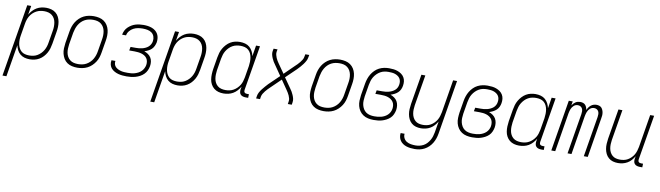

<svg xmlns="http://www.w3.org/2000/svg" viewBox="-62 -1112 6601 1919"><g transform="rotate(10 3238.5 -152.5)"><path d="M-23 215 99 -520H139L124 -429Q136 -451 154.5 -471Q173 -491 195 -504Q217 -517 242 -522.5Q267 -528 291 -528Q318 -528 343.5 -521Q369 -514 388.5 -498Q408 -482 419.5 -459.5Q431 -437 435.5 -411.5Q440 -386 439 -359Q438 -332 433 -305L413 -185Q409 -161 402 -137Q395 -113 382.5 -90.5Q370 -68 352 -48.5Q334 -29 311.5 -16Q289 -3 264.5 2.5Q240 8 216 8Q188 8 163 1Q138 -6 118.5 -22.5Q99 -39 87.5 -62Q76 -85 71 -110L17 215ZM204 -29Q224 -29 245 -33Q266 -37 285 -48Q304 -59 320 -75Q336 -91 347 -110Q358 -129 364.5 -149.5Q371 -170 374 -191L394 -311Q398 -332 398.5 -354Q399 -376 395.5 -397Q392 -418 382.5 -436Q373 -454 357 -467Q341 -480 320.5 -485.5Q300 -491 278 -491Q258 -491 237.5 -487Q217 -483 197.5 -472.5Q178 -462 162 -446.5Q146 -431 135 -412.5Q124 -394 117.5 -373.5Q111 -353 108 -333L88 -213Q84 -191 83.5 -169Q83 -147 86.5 -126Q90 -105 99.5 -86Q109 -67 124 -53.5Q139 -40 160.5 -34.5Q182 -29 204 -29Z M699 8Q671 8 644 2Q617 -4 595.5 -19Q574 -34 560.5 -56.5Q547 -79 540.5 -105Q534 -131 535 -159Q536 -187 540 -215L560 -335Q564 -361 572.5 -386Q581 -411 595 -433.5Q609 -456 629 -475Q649 -494 673 -506Q697 -518 723 -523Q749 -528 774 -528Q802 -528 829 -522Q856 -516 877.5 -501Q899 -486 913 -463.5Q927 -441 933 -415Q939 -389 938.5 -361Q938 -333 933 -305L913 -185Q909 -159 901 -134Q893 -109 878.5 -86.5Q864 -64 844 -45Q824 -26 800 -14Q776 -2 750 3Q724 8 699 8ZM700 -29Q720 -29 741.5 -33Q763 -37 782.5 -47.5Q802 -58 818.5 -74Q835 -90 846 -109Q857 -128 864 -149Q871 -170 874 -191L894 -311Q898 -333 898.5 -355Q899 -377 895 -398Q891 -419 881 -437Q871 -455 854.5 -468Q838 -481 817.5 -486Q797 -491 774 -491Q754 -491 732.5 -487Q711 -483 691 -472.5Q671 -462 655 -446Q639 -430 628 -411Q617 -392 610 -371Q603 -350 599 -329L579 -209Q576 -187 575 -165Q574 -143 578 -122Q582 -101 592 -83Q602 -65 618.5 -52Q635 -39 656 -34Q677 -29 700 -29Z M1200 8Q1178 8 1156.5 6Q1135 4 1114.5 -1.5Q1094 -7 1075.5 -17Q1057 -27 1043.5 -42Q1030 -57 1024.5 -78Q1019 -99 1023 -121V-125H1063V-122Q1060 -106 1065 -90Q1070 -74 1081 -63.5Q1092 -53 1106.5 -46Q1121 -39 1137 -35Q1153 -31 1170 -30Q1187 -29 1204 -29Q1222 -29 1239.5 -30.5Q1257 -32 1274.5 -37Q1292 -42 1309.5 -51Q1327 -60 1340.5 -73.5Q1354 -87 1362.5 -104Q1371 -121 1374 -138Q1377 -157 1374 -174.5Q1371 -192 1361.5 -206Q1352 -220 1337.5 -229Q1323 -238 1306.5 -243Q1290 -248 1271.5 -250Q1253 -252 1235 -252H1181L1188 -289H1242Q1258 -289 1274 -290.5Q1290 -292 1306 -296Q1322 -300 1338 -307.5Q1354 -315 1367 -326.5Q1380 -338 1388 -353.5Q1396 -369 1398 -385Q1402 -409 1394 -432Q1386 -455 1367.5 -468.5Q1349 -482 1325 -486.5Q1301 -491 1276 -491Q1253 -491 1229 -487Q1205 -483 1183 -471.5Q1161 -460 1144.5 -440Q1128 -420 1124 -397V-395H1084V-397Q1088 -418 1097.5 -437.5Q1107 -457 1123 -472.5Q1139 -488 1158 -499.5Q1177 -511 1197 -517Q1217 -523 1238 -525.5Q1259 -528 1279 -528Q1301 -528 1322.5 -525Q1344 -522 1364 -514.5Q1384 -507 1400 -494Q1416 -481 1426 -463Q1436 -445 1438.5 -423.5Q1441 -402 1438 -380Q1434 -361 1425.5 -342Q1417 -323 1402.5 -309Q1388 -295 1369 -285.5Q1350 -276 1331 -270Q1352 -263 1370 -250.5Q1388 -238 1399.5 -220Q1411 -202 1414 -179Q1417 -156 1413 -133Q1409 -110 1399 -88.5Q1389 -67 1372 -50Q1355 -33 1333.5 -21.5Q1312 -10 1289.5 -3.5Q1267 3 1244.5 5.5Q1222 8 1200 8Z M1477 215 1599 -520H1639L1624 -429Q1636 -451 1654.5 -471Q1673 -491 1695 -504Q1717 -517 1742 -522.5Q1767 -528 1791 -528Q1818 -528 1843.5 -521Q1869 -514 1888.5 -498Q1908 -482 1919.5 -459.5Q1931 -437 1935.5 -411.5Q1940 -386 1939 -359Q1938 -332 1933 -305L1913 -185Q1909 -161 1902 -137Q1895 -113 1882.5 -90.5Q1870 -68 1852 -48.5Q1834 -29 1811.5 -16Q1789 -3 1764.5 2.5Q1740 8 1716 8Q1688 8 1663 1Q1638 -6 1618.5 -22.5Q1599 -39 1587.5 -62Q1576 -85 1571 -110L1517 215ZM1704 -29Q1724 -29 1745 -33Q1766 -37 1785 -48Q1804 -59 1820 -75Q1836 -91 1847 -110Q1858 -129 1864.5 -149.5Q1871 -170 1874 -191L1894 -311Q1898 -332 1898.5 -354Q1899 -376 1895.5 -397Q1892 -418 1882.5 -436Q1873 -454 1857 -467Q1841 -480 1820.5 -485.5Q1800 -491 1778 -491Q1758 -491 1737.5 -487Q1717 -483 1697.5 -472.5Q1678 -462 1662 -446.5Q1646 -431 1635 -412.5Q1624 -394 1617.5 -373.5Q1611 -353 1608 -333L1588 -213Q1584 -191 1583.5 -169Q1583 -147 1586.5 -126Q1590 -105 1599.5 -86Q1609 -67 1624 -53.5Q1639 -40 1660.5 -34.5Q1682 -29 1704 -29Z M2182 8Q2155 8 2130 1Q2105 -6 2085.5 -22Q2066 -38 2054 -60.5Q2042 -83 2038 -108.5Q2034 -134 2035 -161Q2036 -188 2040 -215L2060 -335Q2064 -359 2071 -383Q2078 -407 2091 -429.5Q2104 -452 2122 -471.5Q2140 -491 2162 -504Q2184 -517 2208.5 -522.5Q2233 -528 2257 -528Q2285 -528 2310.5 -521Q2336 -514 2355 -497.5Q2374 -481 2386 -458Q2398 -435 2403 -410L2421 -520H2461L2385 -64Q2384 -57 2385 -50Q2386 -43 2390.5 -38Q2395 -33 2402 -31Q2409 -29 2416 -29H2435L2434 8H2409Q2394 8 2380 4Q2366 0 2356.5 -10Q2347 -20 2345 -34.5Q2343 -49 2345 -64L2350 -91Q2337 -69 2319 -49Q2301 -29 2278.5 -16Q2256 -3 2231 2.5Q2206 8 2182 8ZM2196 -29Q2216 -29 2236.5 -33Q2257 -37 2276 -47.5Q2295 -58 2311 -73.5Q2327 -89 2338.5 -107.5Q2350 -126 2356 -146.5Q2362 -167 2366 -187L2386 -307Q2389 -329 2389.5 -351Q2390 -373 2386.5 -394Q2383 -415 2374 -434Q2365 -453 2349.5 -466.5Q2334 -480 2313 -485.5Q2292 -491 2270 -491Q2250 -491 2229 -487Q2208 -483 2188.5 -472Q2169 -461 2153.5 -445Q2138 -429 2126.5 -410Q2115 -391 2109 -370.5Q2103 -350 2099 -329L2079 -209Q2076 -188 2075.5 -166Q2075 -144 2078.5 -123Q2082 -102 2091.5 -84Q2101 -66 2116.5 -53Q2132 -40 2153 -34.5Q2174 -29 2196 -29Z M2513 0 2517 -26Q2520 -45 2530 -63.5Q2540 -82 2553 -98.5Q2566 -115 2579.5 -130.5Q2593 -146 2607 -161L2712 -262L2643 -362Q2632 -376 2623 -391.5Q2614 -407 2607 -423Q2600 -439 2595.5 -457Q2591 -475 2594 -494L2599 -520H2639L2634 -494Q2632 -478 2636 -463Q2640 -448 2645.5 -434Q2651 -420 2659 -407.5Q2667 -395 2675 -383L2740 -290L2837 -385Q2850 -397 2862.5 -409.5Q2875 -422 2885.5 -435.5Q2896 -449 2905 -463.5Q2914 -478 2916 -494L2921 -520H2961L2956 -494Q2953 -475 2943 -456.5Q2933 -438 2920.5 -421.5Q2908 -405 2894.5 -389.5Q2881 -374 2866 -359L2761 -258L2831 -158Q2842 -144 2850.5 -128.5Q2859 -113 2866 -97Q2873 -81 2877.5 -63Q2882 -45 2879 -26L2875 0H2835L2839 -26Q2842 -42 2838 -57Q2834 -72 2828 -86Q2822 -100 2814 -112.5Q2806 -125 2798 -137L2734 -230L2636 -135Q2623 -123 2611 -110.5Q2599 -98 2588 -84.5Q2577 -71 2568.5 -56.5Q2560 -42 2557 -26L2553 0Z M3199 8Q3171 8 3144 2Q3117 -4 3095.5 -19Q3074 -34 3060.5 -56.5Q3047 -79 3040.5 -105Q3034 -131 3035 -159Q3036 -187 3040 -215L3060 -335Q3064 -361 3072.5 -386Q3081 -411 3095 -433.5Q3109 -456 3129 -475Q3149 -494 3173 -506Q3197 -518 3223 -523Q3249 -528 3274 -528Q3302 -528 3329 -522Q3356 -516 3377.5 -501Q3399 -486 3413 -463.5Q3427 -441 3433 -415Q3439 -389 3438.5 -361Q3438 -333 3433 -305L3413 -185Q3409 -159 3401 -134Q3393 -109 3378.5 -86.5Q3364 -64 3344 -45Q3324 -26 3300 -14Q3276 -2 3250 3Q3224 8 3199 8ZM3200 -29Q3220 -29 3241.5 -33Q3263 -37 3282.5 -47.5Q3302 -58 3318.5 -74Q3335 -90 3346 -109Q3357 -128 3364 -149Q3371 -170 3374 -191L3394 -311Q3398 -333 3398.5 -355Q3399 -377 3395 -398Q3391 -419 3381 -437Q3371 -455 3354.5 -468Q3338 -481 3317.5 -486Q3297 -491 3274 -491Q3254 -491 3232.5 -487Q3211 -483 3191 -472.5Q3171 -462 3155 -446Q3139 -430 3128 -411Q3117 -392 3110 -371Q3103 -350 3099 -329L3079 -209Q3076 -187 3075 -165Q3074 -143 3078 -122Q3082 -101 3092 -83Q3102 -65 3118.5 -52Q3135 -39 3156 -34Q3177 -29 3200 -29Z M3705 8Q3677 8 3649.5 2Q3622 -4 3600 -18.5Q3578 -33 3563 -55Q3548 -77 3541 -103.5Q3534 -130 3535 -158.5Q3536 -187 3540 -215L3560 -335Q3564 -360 3572.5 -385Q3581 -410 3594.5 -432.5Q3608 -455 3627.5 -474.5Q3647 -494 3671 -506Q3695 -518 3720.5 -523Q3746 -528 3771 -528Q3794 -528 3816 -525.5Q3838 -523 3858.5 -515.5Q3879 -508 3896.5 -495.5Q3914 -483 3925 -464.5Q3936 -446 3938.5 -424Q3941 -402 3937 -379Q3934 -360 3925.5 -341.5Q3917 -323 3902 -309Q3887 -295 3868 -285.5Q3849 -276 3830 -270Q3852 -262 3870 -249Q3888 -236 3899 -217Q3910 -198 3913 -174.5Q3916 -151 3912 -127Q3908 -106 3898.5 -84.5Q3889 -63 3872.5 -47Q3856 -31 3835 -20Q3814 -9 3792.5 -2.5Q3771 4 3749 6Q3727 8 3705 8ZM3706 -29Q3724 -29 3741 -30.5Q3758 -32 3775.5 -36.5Q3793 -41 3809.5 -49.5Q3826 -58 3839.5 -70.5Q3853 -83 3861.5 -99.5Q3870 -116 3873 -133Q3876 -152 3873.5 -170Q3871 -188 3862 -202.5Q3853 -217 3838.5 -227Q3824 -237 3807 -242.5Q3790 -248 3772 -250Q3754 -252 3735 -252H3679L3686 -289H3742Q3758 -289 3774 -290.5Q3790 -292 3806 -296Q3822 -300 3838 -307.5Q3854 -315 3867 -326Q3880 -337 3888 -352.5Q3896 -368 3898 -384Q3901 -401 3898.5 -417.5Q3896 -434 3887.5 -447Q3879 -460 3865.5 -469Q3852 -478 3837 -483Q3822 -488 3805 -489.5Q3788 -491 3771 -491Q3750 -491 3729.5 -487Q3709 -483 3689.5 -472Q3670 -461 3654 -445Q3638 -429 3626.5 -410Q3615 -391 3609 -370.5Q3603 -350 3599 -329L3579 -209Q3576 -187 3575 -164.5Q3574 -142 3579 -121Q3584 -100 3595 -81.5Q3606 -63 3623 -51Q3640 -39 3662 -34Q3684 -29 3706 -29Z M4160 223Q4138 223 4117.5 220.5Q4097 218 4077.5 212Q4058 206 4041 194.5Q4024 183 4013 167Q4002 151 3997.5 131Q3993 111 3996 90H4036Q4033 114 4043.5 134.5Q4054 155 4073 166.5Q4092 178 4115.5 182Q4139 186 4163 186Q4183 186 4203.5 181.5Q4224 177 4243.5 166.5Q4263 156 4278 139.5Q4293 123 4304 104Q4315 85 4321 65Q4327 45 4331 24L4350 -90Q4337 -68 4320 -48.5Q4303 -29 4280.5 -16Q4258 -3 4234 2.5Q4210 8 4186 8Q4159 8 4134.5 1Q4110 -6 4091 -22.5Q4072 -39 4061 -61.5Q4050 -84 4045.5 -109.5Q4041 -135 4042.5 -162Q4044 -189 4048 -215L4099 -520H4139L4087 -209Q4084 -188 4083 -166.5Q4082 -145 4085.5 -124Q4089 -103 4098 -85Q4107 -67 4122 -53.5Q4137 -40 4157.5 -34.5Q4178 -29 4200 -29Q4220 -29 4240 -33Q4260 -37 4278.5 -47.5Q4297 -58 4313 -74Q4329 -90 4339.5 -108.5Q4350 -127 4356 -147Q4362 -167 4366 -187L4421 -520H4461L4370 30Q4366 55 4357.5 80Q4349 105 4335.5 127.5Q4322 150 4302.5 169Q4283 188 4259 200.5Q4235 213 4210 218Q4185 223 4160 223Z M4705 8Q4677 8 4649.5 2Q4622 -4 4600 -18.5Q4578 -33 4563 -55Q4548 -77 4541 -103.5Q4534 -130 4535 -158.5Q4536 -187 4540 -215L4560 -335Q4564 -360 4572.5 -385Q4581 -410 4594.5 -432.5Q4608 -455 4627.5 -474.5Q4647 -494 4671 -506Q4695 -518 4720.5 -523Q4746 -528 4771 -528Q4794 -528 4816 -525.5Q4838 -523 4858.5 -515.5Q4879 -508 4896.5 -495.5Q4914 -483 4925 -464.5Q4936 -446 4938.5 -424Q4941 -402 4937 -379Q4934 -360 4925.5 -341.5Q4917 -323 4902 -309Q4887 -295 4868 -285.5Q4849 -276 4830 -270Q4852 -262 4870 -249Q4888 -236 4899 -217Q4910 -198 4913 -174.5Q4916 -151 4912 -127Q4908 -106 4898.5 -84.5Q4889 -63 4872.5 -47Q4856 -31 4835 -20Q4814 -9 4792.5 -2.5Q4771 4 4749 6Q4727 8 4705 8ZM4706 -29Q4724 -29 4741 -30.5Q4758 -32 4775.5 -36.5Q4793 -41 4809.5 -49.5Q4826 -58 4839.5 -70.5Q4853 -83 4861.5 -99.5Q4870 -116 4873 -133Q4876 -152 4873.5 -170Q4871 -188 4862 -202.5Q4853 -217 4838.5 -227Q4824 -237 4807 -242.5Q4790 -248 4772 -250Q4754 -252 4735 -252H4679L4686 -289H4742Q4758 -289 4774 -290.5Q4790 -292 4806 -296Q4822 -300 4838 -307.5Q4854 -315 4867 -326Q4880 -337 4888 -352.5Q4896 -368 4898 -384Q4901 -401 4898.5 -417.5Q4896 -434 4887.5 -447Q4879 -460 4865.5 -469Q4852 -478 4837 -483Q4822 -488 4805 -489.5Q4788 -491 4771 -491Q4750 -491 4729.5 -487Q4709 -483 4689.5 -472Q4670 -461 4654 -445Q4638 -429 4626.5 -410Q4615 -391 4609 -370.5Q4603 -350 4599 -329L4579 -209Q4576 -187 4575 -164.5Q4574 -142 4579 -121Q4584 -100 4595 -81.5Q4606 -63 4623 -51Q4640 -39 4662 -34Q4684 -29 4706 -29Z M5182 8Q5155 8 5130 1Q5105 -6 5085.5 -22Q5066 -38 5054 -60.5Q5042 -83 5038 -108.5Q5034 -134 5035 -161Q5036 -188 5040 -215L5060 -335Q5064 -359 5071 -383Q5078 -407 5091 -429.5Q5104 -452 5122 -471.5Q5140 -491 5162 -504Q5184 -517 5208.5 -522.5Q5233 -528 5257 -528Q5285 -528 5310.5 -521Q5336 -514 5355 -497.5Q5374 -481 5386 -458Q5398 -435 5403 -410L5421 -520H5461L5385 -64Q5384 -57 5385 -50Q5386 -43 5390.5 -38Q5395 -33 5402 -31Q5409 -29 5416 -29H5435L5434 8H5409Q5394 8 5380 4Q5366 0 5356.5 -10Q5347 -20 5345 -34.5Q5343 -49 5345 -64L5350 -91Q5337 -69 5319 -49Q5301 -29 5278.5 -16Q5256 -3 5231 2.5Q5206 8 5182 8ZM5196 -29Q5216 -29 5236.5 -33Q5257 -37 5276 -47.5Q5295 -58 5311 -73.5Q5327 -89 5338.5 -107.5Q5350 -126 5356 -146.5Q5362 -167 5366 -187L5386 -307Q5389 -329 5389.5 -351Q5390 -373 5386.5 -394Q5383 -415 5374 -434Q5365 -453 5349.5 -466.5Q5334 -480 5313 -485.5Q5292 -491 5270 -491Q5250 -491 5229 -487Q5208 -483 5188.5 -472Q5169 -461 5153.5 -445Q5138 -429 5126.5 -410Q5115 -391 5109 -370.5Q5103 -350 5099 -329L5079 -209Q5076 -188 5075.5 -166Q5075 -144 5078.5 -123Q5082 -102 5091.5 -84Q5101 -66 5116.5 -53Q5132 -40 5153 -34.5Q5174 -29 5196 -29Z M5509 0 5595 -520H5635L5628 -478Q5635 -489 5644 -498.5Q5653 -508 5663.5 -515Q5674 -522 5686.5 -525Q5699 -528 5711 -528Q5726 -528 5739.5 -523.5Q5753 -519 5762 -509Q5771 -499 5776 -486Q5781 -473 5783 -459Q5789 -473 5798 -486Q5807 -499 5819.5 -509Q5832 -519 5846.5 -523.5Q5861 -528 5876 -528Q5890 -528 5904 -523.5Q5918 -519 5926.5 -509.5Q5935 -500 5940.5 -487Q5946 -474 5948 -460Q5950 -446 5949 -431.5Q5948 -417 5945 -403L5879 0H5839L5907 -410Q5909 -424 5909 -438.5Q5909 -453 5903 -465.5Q5897 -478 5885 -485Q5873 -492 5858 -492Q5847 -492 5836.5 -488.5Q5826 -485 5817 -477Q5808 -469 5801.5 -459.5Q5795 -450 5791 -439.5Q5787 -429 5784 -418Q5781 -407 5779 -396L5714 0H5674L5742 -410Q5744 -424 5744 -438.5Q5744 -453 5738 -465.5Q5732 -478 5720 -485Q5708 -492 5693 -492Q5682 -492 5671.5 -488.5Q5661 -485 5652 -477Q5643 -469 5636.5 -459.5Q5630 -450 5626 -439.5Q5622 -429 5619 -418Q5616 -407 5614 -396L5549 0Z M6186 8Q6159 8 6134.5 1Q6110 -6 6091 -22.5Q6072 -39 6061 -61.5Q6050 -84 6045.5 -109.5Q6041 -135 6042.5 -162Q6044 -189 6048 -215L6099 -520H6139L6087 -209Q6084 -188 6083 -166.5Q6082 -145 6085.5 -124Q6089 -103 6098 -85Q6107 -67 6122 -53.5Q6137 -40 6157.5 -34.5Q6178 -29 6200 -29Q6220 -29 6240 -33Q6260 -37 6278.5 -47.5Q6297 -58 6313 -74Q6329 -90 6339.5 -108.5Q6350 -127 6356 -147Q6362 -167 6366 -187L6421 -520H6461L6385 -64Q6384 -57 6385 -50Q6386 -43 6390.5 -38Q6395 -33 6402 -31Q6409 -29 6416 -29H6435L6434 8H6409Q6394 8 6380 4Q6366 0 6356.5 -10Q6347 -20 6345 -34.5Q6343 -49 6345 -64L6350 -90Q6337 -68 6320 -48.5Q6303 -29 6280.5 -16Q6258 -3 6234 2.5Q6210 8 6186 8Z"/></g></svg>

Font: Iosevka Term Curly Extralight
Style: Italic
Weight: 200
Italic angle: -9°
Designer: Belleve Invis
Foundry: Belleve Invis
Version: Version 32.3.0